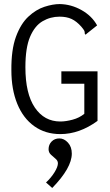

<svg xmlns="http://www.w3.org/2000/svg" viewBox="-20 -650 540 945"><path d="M277 10Q203 10 148.5 -29Q94 -68 65 -139Q36 -210 36 -304Q35 -405 58.5 -469Q82 -533 119.5 -568Q157 -603 198.5 -616.5Q240 -630 274 -630Q330 -629 381 -600.5Q432 -572 458 -525L409 -486L401 -479L397 -485Q398 -493 394.5 -499.5Q391 -506 380 -519Q357 -545 332.5 -556.5Q308 -568 273 -568Q228 -568 189.5 -545.5Q151 -523 128 -469Q105 -415 105 -319Q105 -189 151.5 -120.5Q198 -52 277 -52Q304 -52 337.5 -61Q371 -70 395 -90V-238H282V-299H460V-55Q371 10 277 10ZM237.1 275.2 206.5 248.2Q231.7 224.8 248.4 197.8Q265 170.8 265 153.7Q265 141.1 253.8 131.7Q242.5 122.2 230.8 111.4Q219.1 100.6 219.1 84.4Q219.1 61.9 234 46.6Q248.8 31.3 272.2 31.3Q295.6 31.3 314.5 52Q333.4 72.7 333.4 106Q333.4 176.2 237.1 275.2Z"/></svg>

Font: Inconsolata Nerd Font Mono
Style: Regular
Weight: 400
Monospace: yes
Designer: Raph Levien, Cyreal, Brenton Simpson
Foundry: Raph Levien, Cyreal, Google
Version: Version 3.000; ttfautohint (v1.8.3);Nerd Fonts 3.0.2